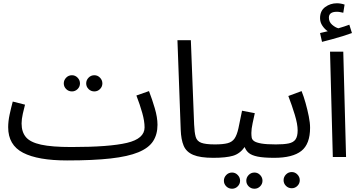

<svg xmlns="http://www.w3.org/2000/svg" viewBox="-20 -960 2201 1174"><path d="M557 -401Q536 -401 521.5 -415.5Q507 -430 507 -450Q507 -470 521.5 -485Q536 -500 557 -500Q577 -500 591.5 -485Q606 -470 606 -450Q606 -430 591.5 -415.5Q577 -401 557 -401ZM420 -401Q399 -401 384.5 -415.5Q370 -430 370 -450Q370 -470 384.5 -485Q399 -500 420 -500Q440 -500 454.5 -485Q469 -470 469 -450Q469 -430 454.5 -415.5Q440 -401 420 -401Z M390 21Q212 21 121 -26Q30 -73 30 -182Q30 -219 39 -260.5Q48 -302 58 -339L133 -320Q127 -298 119.5 -264.5Q112 -231 112 -205Q112 -153 138.5 -121.5Q165 -90 231 -75.5Q297 -61 416 -61Q649 -61 756.5 -86.5Q864 -112 864 -181Q864 -219 850 -269Q836 -319 814 -376L891 -403Q910 -354 926.5 -298Q943 -242 943 -197Q943 -138 916 -96.5Q889 -55 826 -29Q763 -3 656.5 9Q550 21 390 21Z M1284 5Q1204 5 1161.5 -13Q1119 -31 1103 -69Q1087 -107 1085 -167L1065 -714H1147L1167 -199Q1169 -150 1176.5 -123.5Q1184 -97 1210.5 -87Q1237 -77 1294 -77Q1315 -77 1324.5 -65.5Q1334 -54 1334 -38Q1334 -22 1320 -8.5Q1306 5 1284 5Z M1536 194Q1515 194 1500.5 179.5Q1486 165 1486 145Q1486 125 1500.5 110Q1515 95 1536 95Q1556 95 1570.5 110Q1585 125 1585 145Q1585 165 1570.5 179.5Q1556 194 1536 194ZM1399 194Q1378 194 1363.5 179.5Q1349 165 1349 145Q1349 125 1363.5 110Q1378 95 1399 95Q1419 95 1433.5 110Q1448 125 1448 145Q1448 165 1433.5 179.5Q1419 194 1399 194Z M1284 5 1294 -77Q1344 -77 1372 -84.5Q1400 -92 1414.5 -113.5Q1429 -135 1438 -176Q1447 -217 1460 -283L1538 -268Q1532 -241 1524.5 -206Q1517 -171 1517 -147Q1517 -132 1519 -119Q1521 -106 1534 -97Q1547 -88 1578 -82.5Q1609 -77 1667 -77Q1688 -77 1697.5 -65.5Q1707 -54 1707 -38Q1707 -22 1693 -8.5Q1679 5 1657 5Q1592 5 1555.5 -2.5Q1519 -10 1501.5 -24.5Q1484 -39 1476 -61Q1447 -20 1404.5 -7.5Q1362 5 1284 5Z M1764 191Q1743 191 1728.5 176.5Q1714 162 1714 142Q1714 122 1728.5 107Q1743 92 1764 92Q1784 92 1798.5 107Q1813 122 1813 142Q1813 162 1798.5 176.5Q1784 191 1764 191Z M1657 5 1667 -77Q1716 -77 1745 -83Q1774 -89 1787 -107.5Q1800 -126 1800 -163Q1800 -201 1782.5 -258.5Q1765 -316 1743 -373L1824 -403Q1837 -371 1848.5 -330Q1860 -289 1868 -249Q1876 -209 1876 -179Q1876 -79 1822.5 -37Q1769 5 1657 5Z M1949 -704 1937 -758Q1952 -761 1963 -764Q1974 -767 1984 -769Q1965 -782 1951 -803Q1937 -824 1937 -849Q1937 -894 1968.5 -917Q2000 -940 2040 -940Q2063 -940 2087 -932L2079 -882Q2069 -884 2060 -886Q2051 -888 2040 -888Q1991 -888 1991 -852Q1991 -826 2010.5 -809Q2030 -792 2049 -787Q2087 -798 2116 -809L2132 -758Q2108 -749 2075.5 -739Q2043 -729 2010 -720Q1977 -711 1949 -704Z M2015 0 1998 -644H2079L2096 0Z"/></svg>

Font: Noto Sans Living
Style: Regular
Weight: 400
Designer: Monotype Design Team
Foundry: Monotype Imaging Inc.
Version: Version 2.013; ttfautohint (v1.8.4.7-5d5b)